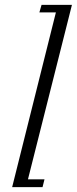

<svg xmlns="http://www.w3.org/2000/svg" viewBox="-20 -770 316 790"><path d="M210 -719H142L151 -750H276L95 -32H163L155 0H30Z"/></svg>

Font: IBM Plex Serif Light
Style: Italic
Weight: 300
Italic angle: -14°
Designer: Mike Abbink, Paul van der Laan, Pieter van Rosmalen
Foundry: Bold Monday
Version: Version 3.001